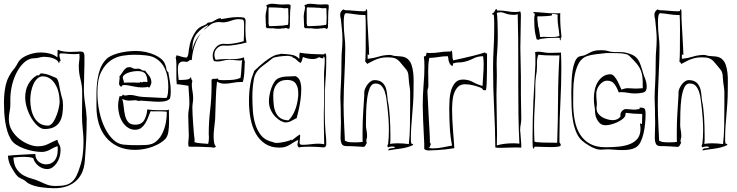

<svg xmlns="http://www.w3.org/2000/svg" viewBox="-20 -784 3921 1021"><path d="M426 -314Q426 -347 427.5 -378.5Q429 -410 429 -442V-474V-488Q429 -497 425 -503.5Q421 -510 406 -510Q398 -510 384.5 -509Q371 -508 355 -508Q338 -508 321 -510Q304 -512 291 -518L290 -519L286 -517V-496Q286 -482 285 -479Q268 -493 245 -499Q222 -505 198 -505Q169 -505 141 -496Q113 -487 95 -473Q81 -462 73.5 -447Q66 -432 58 -422Q23 -381 12 -337.5Q1 -294 1 -237Q1 -213 2.5 -187Q4 -161 8 -135.5Q12 -110 19 -86.5Q26 -63 37 -45Q46 -28 65.5 -15Q85 -2 109 6.5Q133 15 157.5 19.5Q182 24 202 24Q225 24 246.5 11.5Q268 -1 286 -7Q287 -5 287 3V14Q287 49 270.5 69.5Q254 90 225 90Q203 90 185.5 75.5Q168 61 168 35Q163 35 141.5 36Q120 37 95.5 38.5Q71 40 49 41.5Q27 43 22 44Q24 75 37.5 100Q51 125 65 144Q76 158 84.5 161.5Q93 165 107 173Q114 177 119 182Q124 187 131 191Q158 206 197 211.5Q236 217 270 217Q300 217 328 209Q356 201 378 183.5Q400 166 414 138.5Q428 111 431 71Q436 8 438.5 -45Q441 -98 441 -155Q439 -193 432.5 -232.5Q426 -272 426 -314ZM277 205Q250 205 232 198.5Q214 192 191 181Q172 172 149 166Q126 160 105 148.5Q84 137 69 115.5Q54 94 51 54Q65 52 79 51Q93 50 107 50Q121 50 134 51.5Q147 53 157 57Q163 81 184.5 98Q206 115 231 115Q246 115 258.5 106.5Q271 98 281 84Q291 70 296.5 52Q302 34 302 14Q302 -5 295 -15.5Q288 -26 285 -41Q257 -29 234.5 -17.5Q212 -6 180 -6Q160 -6 134 -16Q108 -26 84 -44.5Q60 -63 43.5 -90Q27 -117 27 -151Q27 -171 31 -190Q35 -209 35 -229V-255Q35 -298 45.5 -337.5Q56 -377 73.5 -407.5Q91 -438 113.5 -456Q136 -474 160 -474Q174 -474 189 -478Q204 -482 213 -482Q223 -482 235.5 -480.5Q248 -479 260 -475Q272 -471 281 -464.5Q290 -458 293 -448Q297 -450 296 -454.5Q295 -459 302 -459Q302 -466 299 -474.5Q296 -483 296 -491Q296 -497 298.5 -498.5Q301 -500 306 -500Q321 -500 339 -498Q357 -496 377 -496Q383 -496 389.5 -496.5Q396 -497 402 -498Q402 -494 402.5 -491Q403 -488 403 -485Q403 -471 401 -458Q399 -445 399 -431Q399 -397 408 -362.5Q417 -328 417 -296V-269Q417 -244 416.5 -218.5Q416 -193 416 -168Q416 -149 417 -133.5Q418 -118 419.5 -102Q421 -86 422.5 -68.5Q424 -51 424 -28Q424 4 420 37.5Q416 71 406 100Q397 130 387 150Q377 170 363 182.5Q349 195 328.5 200Q308 205 277 205ZM280 -369Q262 -377 243 -384.5Q224 -392 198 -394Q193 -392 190.5 -387.5Q188 -383 185 -383Q182 -383 180.5 -383.5Q179 -384 177 -384Q147 -366 130.5 -336Q114 -306 114 -266Q114 -240 123 -210.5Q132 -181 147 -156Q162 -131 180.5 -114.5Q199 -98 217 -98Q247 -98 266 -107.5Q285 -117 296 -134Q307 -151 311 -174Q315 -197 315 -223Q315 -247 310 -263Q305 -279 300 -303Q296 -323 292.5 -341.5Q289 -360 280 -369ZM141 -252Q141 -275 145.5 -297.5Q150 -320 158.5 -338Q167 -356 179.5 -367Q192 -378 207 -378Q246 -378 271.5 -339.5Q297 -301 297 -240Q297 -234 293.5 -215Q290 -196 282.5 -175Q275 -154 264 -136.5Q253 -119 238 -116H235Q209 -116 191 -128Q173 -140 162 -159.5Q151 -179 146 -203.5Q141 -228 141 -252Z M824 -243Q843 -243 858 -246Q873 -249 884 -260Q888 -273 888 -299Q888 -325 883.5 -351Q879 -377 875 -400Q866 -405 864.5 -418Q863 -431 858 -442Q853 -457 838 -470Q823 -483 801.5 -492.5Q780 -502 754.5 -507.5Q729 -513 703 -513Q676 -513 651 -509.5Q626 -506 605.5 -500Q585 -494 570 -486.5Q555 -479 548 -472Q517 -442 505 -393Q493 -344 493 -286V-215Q493 -168 505.5 -126.5Q518 -85 543.5 -54Q569 -23 607.5 -5Q646 13 698 13Q722 13 746.5 8.5Q771 4 793 -4.5Q815 -13 832 -23.5Q849 -34 860 -46Q872 -60 875.5 -84.5Q879 -109 879 -135Q879 -152 878.5 -169.5Q878 -187 878 -202Q874 -198 865 -198Q860 -198 848.5 -198Q837 -198 822.5 -198Q808 -198 792 -199Q776 -200 763 -202Q761 -170 747 -145.5Q733 -121 699 -121Q673 -121 661.5 -135Q650 -149 645 -170Q640 -191 638 -214.5Q636 -238 630 -258Q640 -253 649.5 -251Q659 -249 668 -249Q676 -249 684 -250Q692 -251 699 -251Q704 -251 710 -249Q716 -247 721 -247L726 -249Q752 -248 777 -245.5Q802 -243 824 -243ZM624 -272Q622 -272 620 -272.5Q618 -273 616 -273Q608 -244 608 -222Q608 -199 614 -176Q620 -153 631.5 -135Q643 -117 660 -105.5Q677 -94 699 -94Q718 -94 731 -104Q744 -114 753 -129Q762 -144 768.5 -161.5Q775 -179 781 -193Q786 -192 789.5 -192Q793 -192 797 -192H833Q841 -192 849 -191.5Q857 -191 867 -190Q867 -108 832 -55Q820 -40 810 -31.5Q800 -23 787 -18.5Q774 -14 755.5 -13Q737 -12 708 -12Q691 -12 673.5 -12.5Q656 -13 636 -15Q607 -18 582 -41.5Q557 -65 538 -103Q519 -141 508.5 -190Q498 -239 498 -294Q498 -362 518 -401.5Q538 -441 567.5 -461.5Q597 -482 630.5 -487.5Q664 -493 692 -493Q727 -493 756 -489.5Q785 -486 800 -478Q875 -440 875 -321Q875 -307 873.5 -292.5Q872 -278 867 -264Q864 -263 852 -263Q803 -266 771.5 -267Q740 -268 726 -270Q712 -272 699 -275.5Q686 -279 672 -279Q664 -279 657.5 -277.5Q651 -276 645 -276Q639 -276 634 -281Q629 -272 624 -272ZM773 -318Q775 -318 780 -329Q785 -340 785 -345Q785 -365 773.5 -380.5Q762 -396 751 -409Q750 -408 746 -408Q738 -408 731 -413.5Q724 -419 715 -419Q711 -419 707.5 -418.5Q704 -418 700 -418Q690 -418 684 -422.5Q678 -427 668 -427Q657 -427 650 -421.5Q643 -416 637 -408L626 -392Q621 -384 615 -378Q616 -377 616 -368Q616 -361 614.5 -354Q613 -347 613 -340Q613 -332 617.5 -328.5Q622 -325 625 -321Q627 -332 640 -332Q657 -332 684.5 -325.5Q712 -319 736 -319Q760 -319 767 -323Q769 -321 769.5 -319.5Q770 -318 773 -318ZM633 -371Q633 -379 640.5 -385.5Q648 -392 659.5 -396.5Q671 -401 685 -403.5Q699 -406 713 -406Q744 -406 754 -390Q764 -374 764 -348Q759 -348 753.5 -348.5Q748 -349 744 -349Q737 -349 737 -345Q736 -346 723 -349V-347Q723 -346 724 -346Q724 -345 723 -344Q715 -345 698.5 -345Q682 -345 661 -345Q641 -345 639 -344Q639 -352 636 -358.5Q633 -365 633 -371Z M1127 -466Q1120 -479 1120 -492Q1120 -512 1133 -526Q1146 -540 1166 -542Q1171 -542 1175.5 -541.5Q1180 -541 1189 -541Q1205 -541 1235.5 -546Q1266 -551 1291 -558Q1287 -577 1286 -594Q1285 -611 1285 -627Q1285 -641 1285.5 -652Q1286 -663 1286 -672Q1286 -689 1274 -691Q1262 -693 1242 -693Q1218 -693 1194 -688.5Q1170 -684 1155 -682L1156 -683Q1156 -687 1153 -687Q1144 -687 1137 -683.5Q1130 -680 1123 -676Q1116 -672 1109.5 -668.5Q1103 -665 1095 -665Q1085 -665 1081 -659.5Q1077 -654 1069 -651Q1059 -647 1050.5 -643Q1042 -639 1034 -632Q1026 -625 1018 -613Q1010 -601 1001 -582Q993 -564 989.5 -548.5Q986 -533 984.5 -520.5Q983 -508 981.5 -497.5Q980 -487 974 -478Q958 -478 943.5 -483Q929 -488 918 -490Q918 -484 917 -483.5Q916 -483 914 -478Q916 -472 917 -462Q918 -452 918 -441V-364Q919 -356 919 -348.5Q919 -341 920 -336Q931 -336 948.5 -333Q966 -330 982 -328Q983 -307 985 -283Q987 -259 987 -235Q987 -218 984 -202Q981 -186 981 -169Q981 -139 982.5 -112Q984 -85 984 -65Q984 -51 982.5 -41Q981 -31 981 -22Q981 -8 984 -4Q1013 -4 1040 -3.5Q1067 -3 1102 -1Q1107 0 1110.5 0.5Q1114 1 1117 1Q1125 1 1128 -6Q1120 -13 1118 -29Q1116 -45 1116 -60Q1116 -80 1119 -103Q1122 -126 1124 -149Q1126 -203 1127.5 -255.5Q1129 -308 1134 -350Q1151 -339 1174 -339Q1194 -339 1216.5 -343.5Q1239 -348 1260 -348H1271Q1278 -371 1279.5 -403Q1281 -435 1282 -461Q1278 -461 1278.5 -466.5Q1279 -472 1278 -479Q1246 -468 1205.5 -469.5Q1165 -471 1127 -466ZM1181 -358Q1179 -358 1172.5 -358Q1166 -358 1159 -358Q1152 -358 1146 -359Q1140 -360 1140 -362V-364Q1140 -365 1137 -367Q1131 -364 1121 -365Q1111 -366 1105 -360V-327Q1105 -260 1097.5 -198.5Q1090 -137 1090 -71Q1090 -66 1090.5 -62Q1091 -58 1091 -53Q1091 -34 1087 -19Q1068 -21 1048.5 -22Q1029 -23 1014 -28Q1015 -31 1015 -40Q1013 -52 1011 -76Q1009 -100 1007 -126.5Q1005 -153 1004 -176.5Q1003 -200 1003 -211Q1003 -225 1005 -237Q1007 -249 1007 -263Q1007 -281 1003.5 -299Q1000 -317 1000 -334Q1000 -343 1003 -354Q996 -361 996 -376Q991 -364 976.5 -361.5Q962 -359 947 -359H930Q929 -372 927.5 -386.5Q926 -401 926 -418Q926 -442 934.5 -449.5Q943 -457 953 -457Q957 -457 961 -456.5Q965 -456 970 -455Q979 -455 983.5 -460Q988 -465 994 -465L997 -464L1000 -467Q1003 -506 1015.5 -543Q1028 -580 1048 -606Q1033 -591 1020.5 -568Q1008 -545 1003 -517V-526Q1003 -576 1026.5 -605Q1050 -634 1087 -651Q1086 -644 1077 -638Q1068 -632 1063 -624Q1080 -637 1096.5 -651Q1113 -665 1142 -667Q1144 -667 1149.5 -666.5Q1155 -666 1163 -665Q1184 -665 1207.5 -673.5Q1231 -682 1248 -682Q1269 -682 1273.5 -677.5Q1278 -673 1278 -656Q1278 -624 1277.5 -601Q1277 -578 1276 -565Q1253 -558 1229.5 -554Q1206 -550 1191 -550Q1183 -550 1178 -550.5Q1173 -551 1168 -551Q1144 -551 1127.5 -531.5Q1111 -512 1111 -488Q1111 -472 1118 -459L1135 -457Q1151 -457 1166.5 -461.5Q1182 -466 1198 -466Q1204 -466 1219 -465Q1234 -464 1257 -462Q1260 -462 1268 -464Q1266 -456 1265.5 -444Q1265 -432 1262 -394L1259 -370Q1241 -362 1222 -360Q1203 -358 1181 -358Z M1707 -185V-230Q1707 -239 1707.5 -252.5Q1708 -266 1708 -284V-304Q1709 -334 1710.5 -352Q1712 -370 1713 -387Q1714 -404 1714.5 -425.5Q1715 -447 1715 -483Q1715 -487 1714 -493.5Q1713 -500 1708 -500Q1706 -500 1705.5 -497.5Q1705 -495 1703 -495Q1671 -495 1635 -497Q1599 -499 1574 -504Q1572 -496 1572 -491V-480Q1572 -472 1571 -471Q1557 -488 1531.5 -492.5Q1506 -497 1475 -498Q1472 -498 1469.5 -496.5Q1467 -495 1464 -495Q1459 -495 1449.5 -492.5Q1440 -490 1424 -481Q1408 -472 1385.5 -454.5Q1363 -437 1332 -407Q1326 -390 1322.5 -380Q1319 -370 1318 -368Q1314 -353 1311 -335Q1308 -319 1306 -296.5Q1304 -274 1304 -245Q1304 -197 1312.5 -152.5Q1321 -108 1340 -74Q1359 -40 1390 -19.5Q1421 1 1466 1Q1484 1 1496.5 -3Q1509 -7 1520 -13.5Q1531 -20 1541.5 -27Q1552 -34 1566 -40Q1565 -32 1563.5 -26Q1562 -20 1562 -12Q1562 -8 1564.5 -5.5Q1567 -3 1569 0Q1586 -4 1623 -4Q1643 -4 1663.5 -3Q1684 -2 1704 0Q1715 -5 1715 -16Q1715 -45 1713 -61.5Q1711 -78 1711 -80V-81V-80Q1709 -105 1708 -131.5Q1707 -158 1707 -185ZM1704 -302Q1704 -280 1703.5 -264Q1703 -248 1703 -234.5Q1703 -221 1702.5 -208Q1702 -195 1702 -178Q1702 -138 1702.5 -98.5Q1703 -59 1704 -17Q1689 -20 1674 -20Q1653 -20 1632.5 -17Q1612 -14 1589 -14Q1582 -14 1577.5 -16Q1573 -18 1573 -26Q1573 -34 1574.5 -42.5Q1576 -51 1576 -59Q1576 -68 1575 -69Q1563 -62 1552.5 -53.5Q1542 -45 1531 -37Q1529 -37 1529.5 -39.5Q1530 -42 1528 -42Q1526 -39 1517.5 -36Q1509 -33 1497.5 -30.5Q1486 -28 1473.5 -26Q1461 -24 1451 -24Q1440 -24 1433 -27.5Q1426 -31 1421 -31Q1386 -41 1366.5 -66.5Q1347 -92 1337 -125.5Q1327 -159 1324.5 -197Q1322 -235 1322 -270Q1322 -280 1322.5 -296Q1323 -312 1325 -329.5Q1327 -347 1330 -363.5Q1333 -380 1339 -391Q1351 -415 1378 -434.5Q1405 -454 1429 -474Q1433 -477 1442.5 -479.5Q1452 -482 1464 -483.5Q1476 -485 1487.5 -486Q1499 -487 1507 -487Q1515 -487 1526 -484.5Q1537 -482 1537 -480L1536 -477Q1546 -477 1556.5 -466Q1567 -455 1578 -449Q1584 -455 1586 -464Q1588 -473 1591 -481Q1619 -470 1642 -470Q1663 -470 1676 -480Q1681 -478 1686.5 -476Q1692 -474 1697 -474Q1701 -474 1699.5 -478.5Q1698 -483 1702 -483Q1707 -481 1707 -466Q1707 -445 1705 -423.5Q1703 -402 1703 -380Q1703 -357 1703.5 -337.5Q1704 -318 1704 -302ZM1461 -368Q1449 -363 1439.5 -349Q1430 -335 1423.5 -317Q1417 -299 1413.5 -280Q1410 -261 1410 -246Q1410 -220 1420 -199Q1430 -178 1444 -163.5Q1458 -149 1473 -141Q1488 -133 1499 -133Q1515 -133 1529 -141Q1543 -149 1557 -156V-149H1556Q1556 -151 1560 -165.5Q1564 -180 1569 -202.5Q1574 -225 1578 -253Q1582 -281 1582 -311Q1582 -335 1575.5 -353Q1569 -371 1552 -379Q1523 -378 1501.5 -377Q1480 -376 1461 -368ZM1514 -144Q1488 -145 1472.5 -155Q1457 -165 1448 -182.5Q1439 -200 1436 -224Q1433 -248 1433 -277Q1433 -314 1452 -336.5Q1471 -359 1507 -359Q1539 -359 1552.5 -340Q1566 -321 1566 -289V-278Q1566 -269 1565 -266Q1561 -228 1548 -196Q1535 -164 1514 -144ZM1525 -757Q1521 -761 1511 -761Q1506 -761 1499 -760.5Q1492 -760 1481 -760Q1467 -760 1452 -762Q1437 -764 1425 -764Q1411 -764 1407 -760L1399 -758L1396 -754Q1396 -749 1400 -748Q1398 -734 1397 -729.5Q1396 -725 1394 -716L1392 -698L1393 -674Q1393 -658 1394 -656V-640Q1394 -639 1398 -636V-634H1401Q1406 -634 1412 -634Q1418 -634 1426 -633L1430 -634Q1439 -632 1448 -631.5Q1457 -631 1466 -631Q1474 -631 1478 -633H1488Q1498 -635 1500 -635Q1507 -635 1510 -632L1511 -630L1515 -631Q1517 -633 1519 -633V-637H1521Q1521 -658 1522 -660L1521 -667Q1521 -669 1521.5 -671Q1522 -673 1522 -675V-687Q1522 -700 1522.5 -708Q1523 -716 1523 -725L1525 -741V-748ZM1513 -663Q1513 -656 1511 -652L1483 -648Q1466 -647 1457 -646.5Q1448 -646 1447 -646L1421 -645Q1409 -644 1410 -648.5Q1411 -653 1408 -656V-660V-681V-732Q1408 -742 1409 -744L1415 -745Q1418 -744 1452 -744V-743Q1453 -743 1454 -743.5Q1455 -744 1457 -744V-743H1471L1486 -741Q1488 -741 1489 -740.5Q1490 -740 1492 -740Q1496 -740 1500.5 -740.5Q1505 -741 1510 -741Q1513 -739 1513 -735V-732Q1513 -712 1513.5 -708Q1514 -704 1514 -700V-698V-688ZM1728 -757Q1724 -761 1714 -761Q1709 -761 1702 -760.5Q1695 -760 1684 -760Q1670 -760 1655 -762Q1640 -764 1628 -764Q1614 -764 1610 -760L1602 -758L1599 -754Q1599 -749 1603 -748Q1601 -734 1600 -729.5Q1599 -725 1597 -716L1595 -698L1596 -674Q1596 -658 1597 -656V-640Q1597 -639 1601 -636V-634H1604Q1609 -634 1615 -634Q1621 -634 1629 -633L1633 -634Q1642 -632 1651 -631.5Q1660 -631 1669 -631Q1677 -631 1681 -633H1691Q1701 -635 1703 -635Q1710 -635 1713 -632L1714 -630L1718 -631Q1720 -633 1722 -633V-637H1724Q1724 -658 1725 -660L1724 -667Q1724 -669 1724.5 -671Q1725 -673 1725 -675V-687Q1725 -700 1725.5 -708Q1726 -716 1726 -725L1728 -741V-748ZM1716 -663Q1716 -656 1714 -652L1686 -648Q1669 -647 1660 -646.5Q1651 -646 1650 -646L1624 -645Q1612 -644 1613 -648.5Q1614 -653 1611 -656V-660V-681V-732Q1611 -742 1612 -744L1618 -745Q1621 -744 1655 -744V-743Q1656 -743 1657 -743.5Q1658 -744 1660 -744V-743H1674L1689 -741Q1691 -741 1692 -740.5Q1693 -740 1695 -740Q1699 -740 1703.5 -740.5Q1708 -741 1713 -741Q1716 -739 1716 -735V-732Q1716 -712 1716.5 -708Q1717 -704 1717 -700V-698V-688Z M2165 -37V-53Q2165 -80 2167 -111Q2169 -142 2172 -174Q2175 -206 2177 -238.5Q2179 -271 2179 -300Q2179 -321 2179.5 -346.5Q2180 -372 2177.5 -396Q2175 -420 2168 -440Q2161 -460 2146 -472Q2131 -483 2110.5 -484Q2090 -485 2075 -487Q2070 -488 2064.5 -490Q2059 -492 2051 -492Q2019 -491 1994 -483Q1969 -475 1935 -471V-496Q1939 -492 1940 -492L1943 -493Q1943 -502 1941.5 -532.5Q1940 -563 1938 -596.5Q1936 -630 1934.5 -657.5Q1933 -685 1933 -690V-717Q1933 -735 1928 -735Q1924 -731 1925 -727.5Q1926 -724 1913 -724Q1905 -724 1887.5 -725Q1870 -726 1836 -729Q1828 -729 1820 -729.5Q1812 -730 1805 -734Q1789 -722 1789 -707Q1789 -693 1793 -680Q1796 -649 1798.5 -624.5Q1801 -600 1801 -577Q1801 -548 1798.5 -520.5Q1796 -493 1796 -468Q1796 -422 1795 -392Q1794 -362 1793 -340.5Q1792 -319 1791 -301.5Q1790 -284 1790 -263Q1790 -248 1791 -232.5Q1792 -217 1792 -202V-175Q1792 -164 1792.5 -153.5Q1793 -143 1793 -132Q1793 -111 1792 -90.5Q1791 -70 1791 -49Q1791 -33 1796.5 -20Q1802 -7 1823 -7H1840Q1857 -7 1873 -5.5Q1889 -4 1911 -3Q1920 -3 1923.5 -11Q1927 -19 1931 -25Q1928 -29 1928 -34Q1928 -41 1930 -47Q1932 -53 1932 -60Q1932 -76 1929 -91.5Q1926 -107 1926 -119Q1926 -150 1927 -188.5Q1928 -227 1932.5 -260.5Q1937 -294 1947 -317Q1957 -340 1976 -340Q1997 -340 2008.5 -327.5Q2020 -315 2026.5 -295.5Q2033 -276 2035.5 -252.5Q2038 -229 2041 -208Q2044 -182 2046 -152Q2048 -122 2048 -92Q2048 -72 2047 -54Q2046 -36 2044 -19Q2040 -12 2040 -8Q2040 -4 2044 0Q2052 -5 2066 -5Q2077 -5 2081 -1Q2078 2 2072 3Q2066 4 2060 4.5Q2054 5 2049.5 7Q2045 9 2045 14V16Q2058 13 2074.5 11Q2091 9 2108.5 6.5Q2126 4 2143.5 -0.5Q2161 -5 2177 -13Q2177 -18 2173.5 -18.5Q2170 -19 2167 -21Q2166 -26 2165.5 -30Q2165 -34 2165 -37ZM2095 -22Q2076 -22 2054 -19Q2055 -24 2055.5 -30Q2056 -36 2056 -41V-64Q2056 -112 2053 -162Q2050 -212 2042 -249Q2040 -271 2037.5 -291Q2035 -311 2027.5 -326Q2020 -341 2006.5 -349.5Q1993 -358 1970 -358Q1961 -358 1951.5 -351.5Q1942 -345 1934.5 -335Q1927 -325 1922 -313.5Q1917 -302 1917 -292V-276Q1914 -228 1911 -181Q1908 -134 1908 -83V-56Q1908 -50 1908 -43.5Q1908 -37 1909 -30Q1898 -27 1870 -27Q1842 -27 1832.5 -29Q1823 -31 1814 -36Q1814 -38 1813 -59.5Q1812 -81 1810.5 -110.5Q1809 -140 1808 -171.5Q1807 -203 1807 -226Q1807 -268 1808.5 -305.5Q1810 -343 1811.5 -379.5Q1813 -416 1814.5 -453Q1816 -490 1816 -532Q1816 -558 1812 -591.5Q1808 -625 1808 -661V-674Q1808 -691 1811 -702.5Q1814 -714 1821 -714Q1845 -712 1869 -708Q1893 -704 1923 -704Q1924 -696 1924.5 -678Q1925 -660 1925 -631Q1925 -561 1924.5 -516.5Q1924 -472 1922 -456Q1926 -454 1928 -450.5Q1930 -447 1932 -444Q1946 -451 1958 -457.5Q1970 -464 1982 -468.5Q1994 -473 2007.5 -476Q2021 -479 2038 -479Q2055 -479 2066.5 -477.5Q2078 -476 2087 -471Q2096 -466 2104.5 -457Q2113 -448 2124 -434Q2130 -426 2137.5 -417.5Q2145 -409 2148 -401Q2152 -391 2152.5 -376Q2153 -361 2155 -346Q2157 -332 2159 -317.5Q2161 -303 2161 -291V-221Q2161 -167 2160 -113.5Q2159 -60 2154 -18Q2137 -20 2123.5 -21Q2110 -22 2095 -22Z M2566 -500Q2565 -500 2565 -499Q2563 -499 2562.5 -501Q2562 -503 2558 -505Q2519 -491 2390 -463Q2385 -476 2385.5 -491Q2386 -506 2381 -516L2378 -513Q2377 -512 2377 -511.5Q2377 -511 2376 -510H2365Q2341 -510 2318 -506Q2295 -502 2261 -502Q2259 -502 2249 -504Q2246 -494 2245 -489Q2244 -484 2234 -484Q2237 -460 2237 -431Q2237 -386 2232.5 -333Q2228 -280 2228 -223Q2228 -197 2230 -146.5Q2232 -96 2236 -20V8Q2244 16 2258 16Q2261 16 2274 15.5Q2287 15 2306 14Q2325 13 2348.5 10.5Q2372 8 2396 4Q2395 -15 2393 -39.5Q2391 -64 2389 -90.5Q2387 -117 2385.5 -145Q2384 -173 2384 -199Q2384 -221 2386 -245.5Q2388 -270 2395.5 -290Q2403 -310 2416.5 -323Q2430 -336 2453 -336Q2474 -336 2497.5 -330Q2521 -324 2533 -319Q2545 -314 2546 -310.5Q2547 -307 2549 -305L2562 -304Q2564 -304 2565.5 -312Q2567 -320 2568 -341.5Q2569 -363 2569.5 -401.5Q2570 -440 2570 -501Q2568 -500 2566 -500ZM2442 -361Q2415 -361 2400.5 -344Q2386 -327 2379 -303.5Q2372 -280 2370.5 -254Q2369 -228 2369 -210Q2369 -156 2372 -104.5Q2375 -53 2384 -10Q2359 -6 2334.5 -0.5Q2310 5 2281 5Q2275 5 2267.5 4Q2260 3 2260 -1V-3Q2261 -3 2261.5 -1Q2262 1 2264 1L2271 -18L2266 -27V-36Q2266 -40 2265.5 -54Q2265 -68 2264 -87.5Q2263 -107 2261.5 -130Q2260 -153 2259 -176Q2256 -231 2253 -297Q2253 -308 2256 -316V-312L2258 -325Q2258 -356 2257.5 -372Q2257 -388 2257 -405Q2257 -422 2258 -440Q2259 -458 2263 -476Q2290 -477 2313 -481Q2336 -485 2362 -485Q2363 -482 2363.5 -476Q2364 -470 2365.5 -462.5Q2367 -455 2371 -447Q2375 -439 2384 -433Q2389 -435 2389 -440Q2389 -441 2388.5 -442Q2388 -443 2388 -444V-446Q2403 -452 2418.5 -452Q2434 -452 2448 -455Q2474 -461 2497 -473Q2520 -485 2549 -485Q2552 -464 2552 -442Q2552 -414 2549.5 -384.5Q2547 -355 2546 -327Q2520 -334 2495.5 -347.5Q2471 -361 2442 -361Z M2746 -93Q2746 -108 2749 -122.5Q2752 -137 2752 -154Q2752 -185 2751 -215.5Q2750 -246 2750 -278V-376Q2750 -415 2748.5 -453Q2747 -491 2747 -529Q2747 -575 2748.5 -617Q2750 -659 2750 -704Q2750 -717 2746 -724Q2738 -720 2720 -720Q2700 -720 2678 -724Q2656 -728 2633 -728H2623Q2622 -730 2622 -733Q2622 -736 2618 -736H2617Q2617 -736 2615 -732Q2613 -728 2610 -723.5Q2607 -719 2603.5 -715.5Q2600 -712 2596 -712Q2596 -706 2600.5 -707Q2605 -708 2606 -703Q2607 -693 2607.5 -684Q2608 -675 2608 -665V-630Q2608 -576 2605 -526Q2602 -476 2602 -424Q2602 -315 2607.5 -210.5Q2613 -106 2614 0Q2619 1 2623 1.5Q2627 2 2631 2H2649Q2666 2 2684.5 1Q2703 0 2723 0Q2731 0 2737.5 0.5Q2744 1 2752 1V-5Q2752 -22 2750 -42Q2748 -62 2747 -82Q2746 -83 2746 -93ZM2623 -71Q2623 -123 2621.5 -175Q2620 -227 2620 -279Q2620 -305 2621 -330Q2622 -355 2622 -381Q2622 -397 2621.5 -412.5Q2621 -428 2621 -445Q2621 -479 2624 -511Q2627 -543 2627 -588Q2627 -609 2626.5 -630Q2626 -651 2625.5 -668.5Q2625 -686 2624 -698.5Q2623 -711 2622 -715Q2629 -719 2644 -719Q2651 -719 2669.5 -712Q2688 -705 2714 -705Q2726 -705 2733 -709Q2735 -643 2735.5 -579Q2736 -515 2736 -451V-328Q2736 -250 2737 -174Q2738 -98 2742 -20Q2734 -21 2726 -21.5Q2718 -22 2709 -22Q2661 -22 2622 -11Q2622 -26 2622.5 -41Q2623 -56 2623 -71Z M2954 -504Q2929 -503 2915 -503Q2901 -503 2897 -503Q2886 -503 2870.5 -506Q2855 -509 2841 -509Q2831 -509 2825 -506Q2827 -498 2827 -490V-441Q2821 -344 2816.5 -247Q2812 -150 2812 -59V-23Q2812 -12 2813 -3Q2814 6 2817 6Q2821 6 2820.5 1.5Q2820 -3 2825 -4Q2842 -4 2862 -3Q2882 -2 2903 -2H2918Q2932 -2 2947 -4Q2962 -6 2962 -13Q2962 -18 2959.5 -20.5Q2957 -23 2955 -28V-61Q2955 -146 2960 -239Q2965 -332 2965 -423Q2965 -444 2964.5 -464.5Q2964 -485 2963 -505Q2962 -504 2954 -504ZM2822 -31Q2821 -52 2820.5 -73Q2820 -94 2820 -115Q2820 -142 2821 -170Q2822 -198 2824 -227Q2827 -269 2826.5 -313.5Q2826 -358 2834 -403Q2836 -427 2835.5 -450.5Q2835 -474 2843 -493Q2858 -491 2877.5 -490Q2897 -489 2919 -489H2937Q2942 -489 2946 -489Q2950 -489 2955 -490Q2948 -372 2947.5 -257.5Q2947 -143 2943 -25H2935Q2888 -25 2866 -26Q2844 -27 2835 -28Q2826 -29 2825.5 -30Q2825 -31 2822 -31ZM2821 -682Q2821 -631 2827 -602.5Q2833 -574 2835 -574H2837Q2840 -574 2843 -571Q2843 -575 2857 -577.5Q2871 -580 2889.5 -581.5Q2908 -583 2926 -583Q2944 -583 2952 -583Q2957 -583 2957 -580V-574Q2957 -569 2960 -569Q2963 -574 2962 -579Q2961 -584 2966 -586Q2963 -611 2961 -638.5Q2959 -666 2959 -689V-703Q2959 -712 2960 -714Q2957 -713 2948 -713H2936Q2904 -713 2875.5 -716Q2847 -719 2816 -720Q2816 -714 2820 -713.5Q2824 -713 2824 -707Q2822 -700 2821.5 -694Q2821 -688 2821 -682ZM2855 -697Q2858 -697 2868 -697.5Q2878 -698 2888.5 -698.5Q2899 -699 2907.5 -700.5Q2916 -702 2916 -704Q2916 -706 2915.5 -707Q2915 -708 2915 -710H2919Q2927 -710 2935 -708.5Q2943 -707 2946 -705Q2945 -703 2945 -690Q2945 -666 2949 -641.5Q2953 -617 2955 -593Q2945 -589 2933.5 -588Q2922 -587 2910 -587Q2899 -587 2889 -587.5Q2879 -588 2870 -588Q2865 -588 2860.5 -587.5Q2856 -587 2852 -587Q2852 -591 2850.5 -600Q2849 -609 2847.5 -618.5Q2846 -628 2844.5 -635Q2843 -642 2842 -642V-640Q2841 -647 2840 -659Q2839 -671 2837 -688L2839 -698Q2841 -697 2855 -697Z M3378 -203 3376 -204Q3364 -201 3352 -201Q3341 -201 3330 -202.5Q3319 -204 3308 -204Q3298 -204 3288.5 -194.5Q3279 -185 3279 -171Q3279 -170 3279.5 -169Q3280 -168 3280 -166Q3273 -155 3262 -150Q3251 -145 3239 -145Q3228 -145 3213.5 -148.5Q3199 -152 3185 -159.5Q3171 -167 3161.5 -179.5Q3152 -192 3152 -209Q3152 -214 3153 -219Q3154 -224 3154 -230Q3154 -241 3152.5 -252Q3151 -263 3151 -286Q3151 -298 3155.5 -310Q3160 -322 3168 -332Q3176 -342 3186.5 -348.5Q3197 -355 3209 -355Q3235 -355 3248.5 -335.5Q3262 -316 3270 -293Q3273 -293 3276 -293.5Q3279 -294 3283 -294Q3301 -294 3319.5 -290.5Q3338 -287 3356 -287Q3382 -287 3400.5 -292Q3419 -297 3419 -321Q3419 -345 3410.5 -365.5Q3402 -386 3394 -415Q3388 -436 3382 -450Q3376 -464 3367.5 -474Q3359 -484 3345.5 -491Q3332 -498 3311 -503Q3293 -508 3270.5 -507Q3248 -506 3227 -509Q3213 -513 3203.5 -515Q3194 -517 3174 -517Q3154 -517 3142 -514Q3130 -511 3121 -506.5Q3112 -502 3104 -497.5Q3096 -493 3085 -489Q3077 -487 3070 -486Q3063 -485 3058 -483Q3045 -475 3037 -455.5Q3029 -436 3025 -409.5Q3021 -383 3019.5 -352Q3018 -321 3018 -291Q3018 -253 3019.5 -213.5Q3021 -174 3027.5 -138.5Q3034 -103 3047.5 -74Q3061 -45 3084 -29Q3085 -28 3094 -21.5Q3103 -15 3116 -7.5Q3129 0 3144.5 6Q3160 12 3175 12Q3183 12 3191.5 11Q3200 10 3215 10Q3227 10 3246.5 12Q3266 14 3290 14Q3310 14 3327 11.5Q3344 9 3359 1Q3375 -7 3385.5 -27.5Q3396 -48 3402 -74Q3408 -100 3410.5 -127.5Q3413 -155 3413 -178Q3413 -203 3406 -207.5Q3399 -212 3385 -212Q3380 -212 3381 -207.5Q3382 -203 3378 -203ZM3393 -125V-124Q3391 -124 3389.5 -125.5Q3388 -127 3385 -127H3383Q3386 -112 3386 -100Q3386 -69 3372.5 -50Q3359 -31 3334.5 -20Q3310 -9 3276 -5Q3242 -1 3200 -1Q3151 -1 3118 -19Q3085 -37 3065 -68.5Q3045 -100 3036.5 -143.5Q3028 -187 3028 -239Q3028 -268 3028.5 -304Q3029 -340 3034.5 -374.5Q3040 -409 3052.5 -437.5Q3065 -466 3089 -480Q3100 -486 3117.5 -490Q3135 -494 3152 -496Q3169 -498 3184 -499.5Q3199 -501 3205 -502Q3234 -502 3262.5 -501.5Q3291 -501 3310 -496Q3321 -493 3331.5 -482Q3342 -471 3351 -462Q3369 -444 3379 -427Q3389 -410 3393 -392.5Q3397 -375 3397.5 -356Q3398 -337 3398 -315Q3385 -314 3375.5 -313.5Q3366 -313 3359 -313Q3348 -313 3339 -314Q3330 -315 3318 -315Q3303 -315 3285 -307Q3283 -310 3277.5 -323.5Q3272 -337 3264.5 -351.5Q3257 -366 3247 -377.5Q3237 -389 3226 -389Q3205 -389 3188.5 -378.5Q3172 -368 3160.5 -350.5Q3149 -333 3143.5 -309.5Q3138 -286 3138 -260Q3138 -239 3141 -221Q3144 -203 3144 -195V-192Q3144 -189 3145.5 -177Q3147 -165 3153 -152Q3159 -139 3170 -128.5Q3181 -118 3201 -118Q3213 -118 3228.5 -122Q3244 -126 3259 -132.5Q3274 -139 3286 -147.5Q3298 -156 3303 -164Q3306 -169 3306 -174Q3306 -179 3308 -184Q3331 -181 3351.5 -179.5Q3372 -178 3395 -178V-167Q3395 -156 3394.5 -146.5Q3394 -137 3394 -127Q3394 -126 3393 -125Z M3836 -37V-53Q3836 -80 3838 -111Q3840 -142 3843 -174Q3846 -206 3848 -238.5Q3850 -271 3850 -300Q3850 -321 3850.5 -346.5Q3851 -372 3848.5 -396Q3846 -420 3839 -440Q3832 -460 3817 -472Q3802 -483 3781.5 -484Q3761 -485 3746 -487Q3741 -488 3735.5 -490Q3730 -492 3722 -492Q3690 -491 3665 -483Q3640 -475 3606 -471V-496Q3610 -492 3611 -492L3614 -493Q3614 -502 3612.5 -532.5Q3611 -563 3609 -596.5Q3607 -630 3605.5 -657.5Q3604 -685 3604 -690V-717Q3604 -735 3599 -735Q3595 -731 3596 -727.5Q3597 -724 3584 -724Q3576 -724 3558.5 -725Q3541 -726 3507 -729Q3499 -729 3491 -729.5Q3483 -730 3476 -734Q3460 -722 3460 -707Q3460 -693 3464 -680Q3467 -649 3469.5 -624.5Q3472 -600 3472 -577Q3472 -548 3469.5 -520.5Q3467 -493 3467 -468Q3467 -422 3466 -392Q3465 -362 3464 -340.5Q3463 -319 3462 -301.5Q3461 -284 3461 -263Q3461 -248 3462 -232.5Q3463 -217 3463 -202V-175Q3463 -164 3463.5 -153.5Q3464 -143 3464 -132Q3464 -111 3463 -90.5Q3462 -70 3462 -49Q3462 -33 3467.5 -20Q3473 -7 3494 -7H3511Q3528 -7 3544 -5.5Q3560 -4 3582 -3Q3591 -3 3594.5 -11Q3598 -19 3602 -25Q3599 -29 3599 -34Q3599 -41 3601 -47Q3603 -53 3603 -60Q3603 -76 3600 -91.5Q3597 -107 3597 -119Q3597 -150 3598 -188.5Q3599 -227 3603.5 -260.5Q3608 -294 3618 -317Q3628 -340 3647 -340Q3668 -340 3679.5 -327.5Q3691 -315 3697.5 -295.5Q3704 -276 3706.5 -252.5Q3709 -229 3712 -208Q3715 -182 3717 -152Q3719 -122 3719 -92Q3719 -72 3718 -54Q3717 -36 3715 -19Q3711 -12 3711 -8Q3711 -4 3715 0Q3723 -5 3737 -5Q3748 -5 3752 -1Q3749 2 3743 3Q3737 4 3731 4.5Q3725 5 3720.5 7Q3716 9 3716 14V16Q3729 13 3745.5 11Q3762 9 3779.5 6.5Q3797 4 3814.5 -0.5Q3832 -5 3848 -13Q3848 -18 3844.5 -18.5Q3841 -19 3838 -21Q3837 -26 3836.5 -30Q3836 -34 3836 -37ZM3766 -22Q3747 -22 3725 -19Q3726 -24 3726.5 -30Q3727 -36 3727 -41V-64Q3727 -112 3724 -162Q3721 -212 3713 -249Q3711 -271 3708.5 -291Q3706 -311 3698.5 -326Q3691 -341 3677.5 -349.5Q3664 -358 3641 -358Q3632 -358 3622.5 -351.5Q3613 -345 3605.5 -335Q3598 -325 3593 -313.5Q3588 -302 3588 -292V-276Q3585 -228 3582 -181Q3579 -134 3579 -83V-56Q3579 -50 3579 -43.5Q3579 -37 3580 -30Q3569 -27 3541 -27Q3513 -27 3503.5 -29Q3494 -31 3485 -36Q3485 -38 3484 -59.5Q3483 -81 3481.5 -110.5Q3480 -140 3479 -171.5Q3478 -203 3478 -226Q3478 -268 3479.5 -305.5Q3481 -343 3482.5 -379.5Q3484 -416 3485.5 -453Q3487 -490 3487 -532Q3487 -558 3483 -591.5Q3479 -625 3479 -661V-674Q3479 -691 3482 -702.5Q3485 -714 3492 -714Q3516 -712 3540 -708Q3564 -704 3594 -704Q3595 -696 3595.5 -678Q3596 -660 3596 -631Q3596 -561 3595.5 -516.5Q3595 -472 3593 -456Q3597 -454 3599 -450.5Q3601 -447 3603 -444Q3617 -451 3629 -457.5Q3641 -464 3653 -468.5Q3665 -473 3678.5 -476Q3692 -479 3709 -479Q3726 -479 3737.5 -477.5Q3749 -476 3758 -471Q3767 -466 3775.5 -457Q3784 -448 3795 -434Q3801 -426 3808.5 -417.5Q3816 -409 3819 -401Q3823 -391 3823.5 -376Q3824 -361 3826 -346Q3828 -332 3830 -317.5Q3832 -303 3832 -291V-221Q3832 -167 3831 -113.5Q3830 -60 3825 -18Q3808 -20 3794.5 -21Q3781 -22 3766 -22Z"/></svg>

Font: Londrina Sketch
Style: Regular
Weight: 400
Designer: Marcelo Magalhaes
Foundry: Marcelo Magalhães
Version: Version 1.002